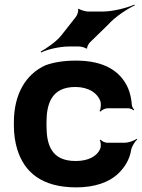

<svg xmlns="http://www.w3.org/2000/svg" viewBox="-20 -800 613 830"><path d="M181 -257V-271C181 -353 204 -424 306 -424C362 -424 403 -398 415 -359C417 -349 416 -326 410 -320L415 -318C419 -324 435 -332 445 -332H534C542 -332 553 -327 558 -323L560 -326C556 -330 550 -339 550 -347C548 -372 543 -396 534 -418C502 -491 433 -538 308 -538C257 -538 213 -531 177 -518C91 -479 40 -393 40 -271V-257C40 -220 45 -185 55 -153C85 -57 159 10 310 10C391 10 450 -13 486 -45C514 -70 540 -106 547 -152C550 -168 564 -189 573 -197L571 -200C561 -192 536 -183 519 -183H443C434 -183 419 -190 416 -196L411 -194C416 -188 417 -168 414 -159C400 -124 362 -104 307 -104C202 -104 181 -174 181 -257ZM308 -727 245 -647C223 -619 178 -589 156 -577L158 -573C180 -585 236 -599 278 -599H322C330 -599 350 -594 352 -590L357 -591C355 -596 363 -611 368 -616L447 -693C478 -728 531 -762 563 -777L561 -780C529 -766 468 -750 422 -750H361C351 -750 326 -757 321 -762L317 -761C321 -755 314 -734 308 -727Z"/></svg>

Font: Asimov
Style: EdgeWide
Weight: 500
Designer: Google
Version: Version 2.000980: 2014